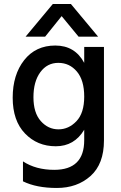

<svg xmlns="http://www.w3.org/2000/svg" viewBox="-20 -740 599 953"><path d="M398 -507H496V-43Q496 74 429.5 133.5Q363 193 262 193Q161 193 94 160V61Q158 103 249 103Q398 103 398 -44V-96Q349 -14 257 -14Q165 -14 104 -77.5Q43 -141 43 -255Q43 -369 100 -441.5Q157 -514 254.5 -514Q352 -514 398 -428ZM146 -257.5Q146 -180 182.5 -139Q219 -98 270 -98Q321 -98 359.5 -138.5Q398 -179 398 -260.5Q398 -342 361.5 -385Q325 -428 269.5 -428Q214 -428 180 -381.5Q146 -335 146 -257.5ZM286 -660 204 -558H107L242 -720H332L467 -558H370Z"/></svg>

Font: Hind Medium
Style: Regular
Weight: 500
Designer: Manushi Parikh, Satya Rajpurohit
Foundry: Indian Type Foundry
Version: Version 1.201;PS 1.0;hotconv 1.0.78;makeotf.lib2.5.61930; tt